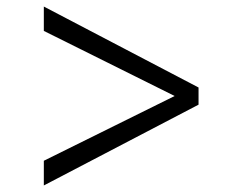

<svg xmlns="http://www.w3.org/2000/svg" viewBox="-20 -594 709 587"><path d="M114 -27V-102.5L514 -300.5L114 -499.5V-574L587 -326.5V-274Z"/></svg>

Font: Merriweather 20pt Light
Style: Regular
Weight: 300
Version: Version 2.100